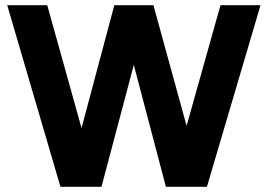

<svg xmlns="http://www.w3.org/2000/svg" viewBox="-20 -720 1032 740"><path d="M829.8 -700H984.1L777.5 0H633.1ZM7.8 -700H162.1L357.4 0H213ZM420.6 -700H556.8L371.1 0H233.9ZM435.1 -700H571.3L763.8 0H619.4Z"/></svg>

Font: Oak Sans Light
Style: Regular
Weight: 400
Designer: Erik Kennedy, Walven
Foundry: Erik Kennedy, Walven
Version: Version 1.100;Glyphs 3.1.2 (3151)